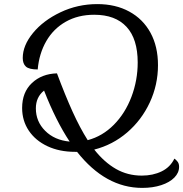

<svg xmlns="http://www.w3.org/2000/svg" viewBox="-20 -733 894 937"><path d="M854 81Q854 110 831 133.5Q808 157 767 170.5Q726 184 674 184Q495 184 356 8H346Q270 8 211.5 -19.5Q153 -47 120.5 -95.5Q88 -144 88 -206Q88 -283 136 -328Q184 -373 258 -375Q298 -268 334 -188.5Q370 -109 408 -49Q480 -68 535.5 -124Q591 -180 621.5 -260.5Q652 -341 652 -428Q652 -543 597.5 -602Q543 -661 440 -661Q361 -661 301 -627Q241 -593 206 -532.5Q171 -472 164 -394Q122 -394 106.5 -408Q91 -422 91 -450Q91 -511 141 -572Q191 -633 275 -673Q359 -713 455 -713Q544 -713 611 -676.5Q678 -640 714.5 -573Q751 -506 751 -415Q751 -319 711 -233Q671 -147 600.5 -86.5Q530 -26 440 -3Q489 59 546 91.5Q603 124 672 124Q726 124 768.5 103.5Q811 83 831 41Q842 49 848 58Q854 67 854 81ZM320 -42Q253 -143 195 -291Q155 -259 155 -204Q155 -140 200.5 -94.5Q246 -49 320 -42Z"/></svg>

Font: Charmonman
Style: Bold
Weight: 700
Designer: Ekaluck Peanpanawate
Foundry: Cadson Demak Co.,Ltd.
Version: Version 1.000; ttfautohint (v1.6)